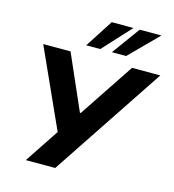

<svg xmlns="http://www.w3.org/2000/svg" viewBox="-133 -1051 1054 1161"><g transform="rotate(15 394.5 -470.0)"><path d="M136 0 295 -239 287 -194 56 -705H227L378 -361H383L612 -705H789L320 0ZM309 -765 422 -940H558L397 -765ZM470 -765 597 -940H733L559 -765Z"/></g></svg>

Font: Nunito Sans 6pt ExtraBold
Style: Italic
Weight: 800
Italic angle: -9°
Version: Version 3.101;gftools[0.9.27]